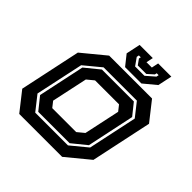

<svg xmlns="http://www.w3.org/2000/svg" viewBox="-180 -839 989 989"><g transform="rotate(45 314.0 -345.0)"><path d="M100.5 0 19.5 -103 90.5 -437 215.5 -540H528L609 -437L538 -103L413 0ZM154 -63H392.5L481 -136L538 -404L480.5 -477H238L148.5 -403L92.5 -141ZM162 -77 107.5 -145 161.5 -399 240 -463H472.5L523 -400L468 -140L390.5 -77ZM199.5 -141.5H374L411 -172L453 -368L429 -398.5H254.5L217.5 -368L175.5 -172ZM315.5 -556 271 -612 287.5 -690H383.5L375.5 -652H414.5L422.5 -690H518.5L502 -612L434.5 -556ZM349.5 -595H417.5L464.5 -636L467 -649H453L450.5 -638L417.5 -608.5H355.5L334.5 -638L337 -649H323L320.5 -636Z"/></g></svg>

Font: Tourney
Style: Bold Italic
Weight: 700
Italic angle: -12°
Version: Version 1.015